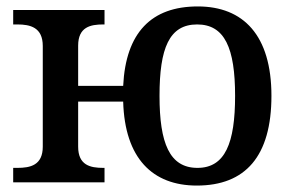

<svg xmlns="http://www.w3.org/2000/svg" viewBox="-20 -567 917 597"><path d="M592 10C743 10 824 -81 824 -269C824 -457 737 -547 595 -547C451 -547 371 -466 363 -300H223V-425C223 -483 261 -491 301 -491H305V-536H21V-491H34C74 -491 113 -482 113 -424V-111C113 -53 74 -45 34 -45H21V0H305V-45H301C261 -45 223 -53 223 -111V-251H363C368 -75 454 10 592 10ZM594 -45C507 -45 476 -122 476 -269C476 -417 506 -491 593 -491C679 -491 711 -417 711 -269C711 -122 680 -45 594 -45Z"/></svg>

Font: Noto Serif Thai Medium
Style: Regular
Weight: 500
Designer: Monotype Design Team
Foundry: Monotype Imaging Inc.
Version: Version 1.901;PS 001.901;hotconv 1.0.88;makeotf.lib2.5.64775